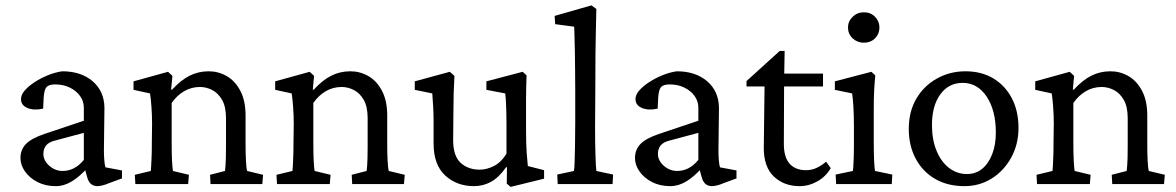

<svg xmlns="http://www.w3.org/2000/svg" viewBox="-20 -698 4459 728"><path d="M191.4 7.8Q152.3 7.8 122.1 -7.8Q91.8 -23.4 74.7 -47.9Q57.6 -72.3 57.6 -98.6Q57.6 -130.9 78.6 -152.3Q99.6 -173.8 149.4 -190.4L297.9 -240.2V-290Q297.9 -314.5 283.2 -334.5Q268.6 -354.5 244.1 -366.2Q219.7 -377.9 189.5 -377.9Q165 -377.9 156.2 -367.7Q147.5 -357.4 145.5 -327.1L143.6 -286.1Q108.4 -278.3 84 -288.6Q59.6 -298.8 59.6 -322.3Q59.6 -338.9 74.2 -355.5Q88.9 -372.1 112.3 -387.2Q135.7 -402.3 162.6 -413.1Q189.5 -423.8 215.8 -427.7Q287.1 -427.7 331.1 -390.1Q375 -352.5 376 -290L374 -126Q374 -108.4 375.5 -90.3Q377 -72.3 379.9 -63.5L442.4 -51.8V-21.5L394.5 -3.9Q380.9 2 369.1 4.9Q357.4 7.8 349.6 7.8Q319.3 7.8 310.5 -26.4L299.8 -64.5H314.5Q282.2 -28.3 252.4 -10.3Q222.7 7.8 191.4 7.8ZM217.8 -49.8Q240.2 -49.8 260.3 -60.1Q280.3 -70.3 297.9 -91.8V-194.3L188.5 -165Q165 -159.2 154.8 -146.5Q144.5 -133.8 144.5 -114.3Q144.5 -89.8 166.5 -69.8Q188.5 -49.8 217.8 -49.8Z M493.2 0 491.2 -35.2 551.8 -49.8Q552.7 -56.6 553.2 -68.4Q553.7 -80.1 554.7 -100.6Q555.7 -121.1 555.7 -154.3L556.6 -229.5Q556.6 -261.7 554.2 -293.9Q551.8 -326.2 548.8 -343.8L486.3 -357.4V-389.6L617.2 -425.8L633.8 -410.2L628.9 -358.4L631.8 -357.4Q666 -394.5 699.2 -411.1Q732.4 -427.7 771.5 -427.7Q807.6 -427.7 839.4 -409.7Q871.1 -391.6 891.1 -354Q911.1 -316.4 911.1 -259.8V-151.4Q911.1 -116.2 912.6 -87.9Q914.1 -59.6 917 -49.8L977.5 -35.2L974.6 0H778.3L776.4 -35.2L833 -49.8Q834 -57.6 835 -69.3Q835.9 -81.1 836.4 -99.6Q836.9 -118.2 836.9 -144.5V-250Q836.9 -293.9 821.8 -319.8Q806.6 -345.7 784.2 -356.9Q761.7 -368.2 738.3 -368.2Q706.1 -368.2 678.7 -352.5Q651.4 -336.9 630.9 -307.6V-161.1Q630.9 -115.2 632.3 -87.9Q633.8 -60.5 635.7 -49.8L696.3 -35.2L693.4 0Z M1030.3 0 1028.3 -35.2 1088.9 -49.8Q1089.8 -56.6 1090.3 -68.4Q1090.8 -80.1 1091.8 -100.6Q1092.8 -121.1 1092.8 -154.3L1093.8 -229.5Q1093.8 -261.7 1091.3 -293.9Q1088.9 -326.2 1085.9 -343.8L1023.4 -357.4V-389.6L1154.3 -425.8L1170.9 -410.2L1166 -358.4L1168.9 -357.4Q1203.1 -394.5 1236.3 -411.1Q1269.5 -427.7 1308.6 -427.7Q1344.7 -427.7 1376.5 -409.7Q1408.2 -391.6 1428.2 -354Q1448.2 -316.4 1448.2 -259.8V-151.4Q1448.2 -116.2 1449.7 -87.9Q1451.2 -59.6 1454.1 -49.8L1514.6 -35.2L1511.7 0H1315.4L1313.5 -35.2L1370.1 -49.8Q1371.1 -57.6 1372.1 -69.3Q1373 -81.1 1373.5 -99.6Q1374 -118.2 1374 -144.5V-250Q1374 -293.9 1358.9 -319.8Q1343.8 -345.7 1321.3 -356.9Q1298.8 -368.2 1275.4 -368.2Q1243.2 -368.2 1215.8 -352.5Q1188.5 -336.9 1168 -307.6V-161.1Q1168 -115.2 1169.4 -87.9Q1170.9 -60.5 1172.9 -49.8L1233.4 -35.2L1230.5 0Z M1981.4 -68.4 2043 -52.7V-20.5L1916 10.7L1901.4 -2L1902.3 -63.5L1899.4 -64.5Q1871.1 -24.4 1841.3 -8.3Q1811.5 7.8 1777.3 7.8Q1711.9 7.8 1668 -32.7Q1624 -73.2 1624 -154.3V-238.3Q1624 -264.6 1622.6 -291Q1621.1 -317.4 1619.1 -343.8L1552.7 -357.4V-389.6L1685.5 -425.8L1703.1 -410.2Q1701.2 -379.9 1700.2 -345.7Q1699.2 -311.5 1699.2 -274.4L1698.2 -167Q1698.2 -106.4 1726.6 -80.6Q1754.9 -54.7 1798.8 -54.7Q1825.2 -54.7 1852.5 -68.4Q1879.9 -82 1900.4 -115.2V-228.5Q1900.4 -250 1899.9 -271Q1899.4 -292 1898.4 -311Q1897.5 -330.1 1895.5 -343.8L1824.2 -357.4V-389.6L1961.9 -425.8L1976.6 -412.1Q1975.6 -384.8 1975.1 -363.8Q1974.6 -342.8 1974.6 -321.8Q1974.6 -300.8 1974.6 -273.4V-204.1Q1974.6 -150.4 1977.1 -117.7Q1979.5 -85 1981.4 -68.4Z M2094.7 0 2092.8 -36.1 2156.2 -49.8Q2158.2 -60.5 2158.7 -82.5Q2159.2 -104.5 2160.2 -141.6Q2161.1 -178.7 2161.1 -232.4V-354.5Q2161.1 -390.6 2160.6 -429.7Q2160.2 -468.8 2159.7 -503.9Q2159.2 -539.1 2158.2 -564Q2157.2 -588.9 2157.2 -596.7L2085 -606.4L2083 -637.7L2222.7 -677.7L2241.2 -664.1Q2240.2 -622.1 2239.3 -581.5Q2238.3 -541 2237.8 -491.2Q2237.3 -441.4 2237.3 -371.1L2236.3 -213.9Q2236.3 -156.2 2237.8 -109.9Q2239.3 -63.5 2241.2 -49.8L2304.7 -36.1L2302.7 0Z M2521.5 7.8Q2482.4 7.8 2452.1 -7.8Q2421.9 -23.4 2404.8 -47.9Q2387.7 -72.3 2387.7 -98.6Q2387.7 -130.9 2408.7 -152.3Q2429.7 -173.8 2479.5 -190.4L2627.9 -240.2V-290Q2627.9 -314.5 2613.3 -334.5Q2598.6 -354.5 2574.2 -366.2Q2549.8 -377.9 2519.5 -377.9Q2495.1 -377.9 2486.3 -367.7Q2477.5 -357.4 2475.6 -327.1L2473.6 -286.1Q2438.5 -278.3 2414.1 -288.6Q2389.6 -298.8 2389.6 -322.3Q2389.6 -338.9 2404.3 -355.5Q2418.9 -372.1 2442.4 -387.2Q2465.8 -402.3 2492.7 -413.1Q2519.5 -423.8 2545.9 -427.7Q2617.2 -427.7 2661.1 -390.1Q2705.1 -352.5 2706.1 -290L2704.1 -126Q2704.1 -108.4 2705.6 -90.3Q2707 -72.3 2710 -63.5L2772.5 -51.8V-21.5L2724.6 -3.9Q2710.9 2 2699.2 4.9Q2687.5 7.8 2679.7 7.8Q2649.4 7.8 2640.6 -26.4L2629.9 -64.5H2644.5Q2612.3 -28.3 2582.5 -10.3Q2552.7 7.8 2521.5 7.8ZM2547.9 -49.8Q2570.3 -49.8 2590.3 -60.1Q2610.4 -70.3 2627.9 -91.8V-194.3L2518.6 -165Q2495.1 -159.2 2484.9 -146.5Q2474.6 -133.8 2474.6 -114.3Q2474.6 -89.8 2496.6 -69.8Q2518.6 -49.8 2547.9 -49.8Z M3129.9 -60.5Q3111.3 -28.3 3079.1 -10.3Q3046.9 7.8 3011.7 7.8Q2953.1 7.8 2914.6 -28.3Q2876 -64.5 2876 -136.7L2878.9 -370.1H2810.5V-390.6L2936.5 -504.9H2955.1L2953.1 -392.6L2952.1 -152.3Q2952.1 -101.6 2974.1 -77.1Q2996.1 -52.7 3036.1 -52.7Q3058.6 -52.7 3077.6 -62Q3096.7 -71.3 3112.3 -85ZM2918 -370.1V-418.9H3100.6V-370.1Z M3150.4 0 3148.4 -36.1 3213.9 -49.8Q3214.8 -53.7 3215.3 -63.5Q3215.8 -73.2 3216.8 -94.7Q3217.8 -116.2 3217.8 -154.3V-218.8Q3217.8 -259.8 3215.8 -293Q3213.9 -326.2 3210.9 -343.8L3145.5 -357.4V-389.6L3284.2 -425.8L3298.8 -412.1Q3295.9 -381.8 3294.4 -352.5Q3293 -323.2 3293 -284.2V-161.1Q3293 -116.2 3294.4 -86.9Q3295.9 -57.6 3297.9 -49.8L3363.3 -36.1L3361.3 0ZM3255.9 -536.1Q3230.5 -536.1 3212.9 -552.7Q3195.3 -569.3 3195.3 -593.8Q3195.3 -617.2 3212.9 -634.3Q3230.5 -651.4 3255.9 -651.4Q3281.2 -651.4 3297.9 -634.3Q3314.5 -617.2 3314.5 -593.8Q3314.5 -569.3 3297.9 -552.7Q3281.2 -536.1 3255.9 -536.1Z M3636.7 7.8Q3573.2 7.8 3525.9 -19.5Q3478.5 -46.9 3452.1 -96.2Q3425.8 -145.5 3425.8 -209Q3425.8 -275.4 3454.6 -324.2Q3483.4 -373 3532.7 -400.4Q3582 -427.7 3640.6 -427.7Q3701.2 -427.7 3746.1 -400.9Q3791 -374 3816.4 -325.7Q3841.8 -277.3 3841.8 -212.9Q3841.8 -151.4 3814.5 -101.1Q3787.1 -50.8 3740.7 -21.5Q3694.3 7.8 3636.7 7.8ZM3646.5 -38.1Q3679.7 -38.1 3704.1 -58.1Q3728.5 -78.1 3742.2 -113.8Q3755.9 -149.4 3755.9 -195.3Q3755.9 -279.3 3721.2 -331.5Q3686.5 -383.8 3629.9 -383.8Q3577.1 -383.8 3545.4 -340.3Q3513.7 -296.9 3513.7 -223.6Q3513.7 -168.9 3530.8 -127Q3547.9 -85 3578.1 -61.5Q3608.4 -38.1 3646.5 -38.1Z M3912.1 0 3910.2 -35.2 3970.7 -49.8Q3971.7 -56.6 3972.2 -68.4Q3972.7 -80.1 3973.6 -100.6Q3974.6 -121.1 3974.6 -154.3L3975.6 -229.5Q3975.6 -261.7 3973.1 -293.9Q3970.7 -326.2 3967.8 -343.8L3905.3 -357.4V-389.6L4036.1 -425.8L4052.7 -410.2L4047.9 -358.4L4050.8 -357.4Q4085 -394.5 4118.2 -411.1Q4151.4 -427.7 4190.4 -427.7Q4226.6 -427.7 4258.3 -409.7Q4290 -391.6 4310.1 -354Q4330.1 -316.4 4330.1 -259.8V-151.4Q4330.1 -116.2 4331.5 -87.9Q4333 -59.6 4335.9 -49.8L4396.5 -35.2L4393.6 0H4197.3L4195.3 -35.2L4252 -49.8Q4252.9 -57.6 4253.9 -69.3Q4254.9 -81.1 4255.4 -99.6Q4255.9 -118.2 4255.9 -144.5V-250Q4255.9 -293.9 4240.7 -319.8Q4225.6 -345.7 4203.1 -356.9Q4180.7 -368.2 4157.2 -368.2Q4125 -368.2 4097.7 -352.5Q4070.3 -336.9 4049.8 -307.6V-161.1Q4049.8 -115.2 4051.3 -87.9Q4052.7 -60.5 4054.7 -49.8L4115.2 -35.2L4112.3 0Z"/></svg>

Font: Crimson Pro ExtraLight
Style: Regular
Weight: 400
Version: Version 1.002